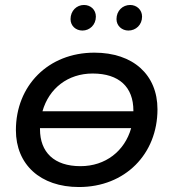

<svg xmlns="http://www.w3.org/2000/svg" viewBox="-20 -747 698 773"><path d="M312 -624C341 -624 366 -647 366 -680C366 -708 345 -727 318 -727C289 -727 264 -704 264 -670C264 -643 285 -624 312 -624ZM497 -624C527 -624 552 -647 552 -680C552 -708 530 -727 504 -727C474 -727 449 -704 449 -670C449 -643 471 -624 497 -624ZM360 -535C174 -535 44 -402 44 -223C44 -85 142 6 298 6C484 6 614 -127 614 -307C614 -446 516 -535 360 -535ZM353 -451C460 -451 517 -396 517 -302V-299H151C177 -391 253 -451 353 -451ZM304 -78C198 -78 141 -134 141 -227V-231H508C482 -139 405 -78 304 -78Z"/></svg>

Font: AWKNG-Font Medium
Style: Italic
Weight: 500
Italic angle: -11.3°
Designer: Awakening Church
Foundry: Awakening Church
Version: Version 1.700;PS 001.700;hotconv 1.0.88;makeotf.lib2.5.64775